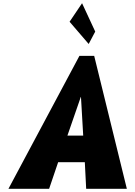

<svg xmlns="http://www.w3.org/2000/svg" viewBox="-20 -1172 840 1192"><path d="M489.5 -1152 412 -1037 530.6 -899 571.2 -976ZM564.8 -825H473L32.5 0H285L341 -165H506.6L515 0H767.5ZM496.6 -330H398.5L481.6 -570H482.7Z"/></svg>

Font: Blink
Style: WideObl
Weight: 400
Designer: Mew Too
Foundry: Cannot Into Space Fonts
Version: Version 001.000